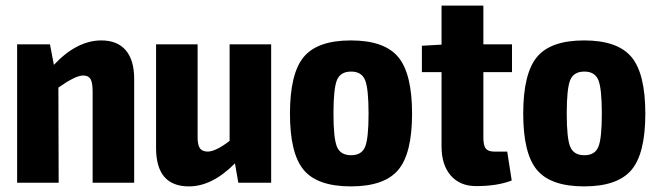

<svg xmlns="http://www.w3.org/2000/svg" viewBox="-20 -651 2345 684"><path d="M341 -507Q398 -507 428 -472Q458 -437 458 -370V0H310V-324Q310 -357 302.5 -369.5Q295 -382 276 -382Q249 -382 188 -339L189 0H41V-493H158L172 -420Q254 -507 341 -507Z M946 -493V0H829L817 -69Q736 13 653 13Q536 13 536 -124V-493H684V-169Q683 -137 691.5 -124Q700 -111 720 -111Q748 -111 798 -149V-493Z M1448 -246Q1448 -104 1398.5 -45.5Q1349 13 1230 13Q1111 13 1062 -45.5Q1013 -104 1013 -246Q1013 -389 1062 -448Q1111 -507 1230 -507Q1349 -507 1398.5 -448Q1448 -389 1448 -246ZM1231 -396Q1193 -396 1180.5 -366Q1168 -336 1168 -246Q1168 -158 1180.5 -128Q1193 -98 1231 -98Q1268 -98 1280.5 -127.5Q1293 -157 1293 -246Q1293 -336 1280.5 -366Q1268 -396 1231 -396Z M1702 -394V-161Q1702 -133 1710.5 -122Q1719 -111 1740 -111H1787L1803 -8Q1752 12 1676 12Q1619 12 1586 -25.5Q1553 -63 1553 -130V-394H1483V-488L1553 -492V-631H1702V-493H1804V-394Z M2279 -246Q2279 -104 2229.5 -45.5Q2180 13 2061 13Q1942 13 1893 -45.5Q1844 -104 1844 -246Q1844 -389 1893 -448Q1942 -507 2061 -507Q2180 -507 2229.5 -448Q2279 -389 2279 -246ZM2062 -396Q2024 -396 2011.5 -366Q1999 -336 1999 -246Q1999 -158 2011.5 -128Q2024 -98 2062 -98Q2099 -98 2111.5 -127.5Q2124 -157 2124 -246Q2124 -336 2111.5 -366Q2099 -396 2062 -396Z"/></svg>

Font: exo2condensed_b
Style: Bold
Weight: 700
Width: 3
Designer: Natanael Gama
Version: Version 1.001;PS 001.001;hotconv 1.0.70;makeotf.lib2.5.58329